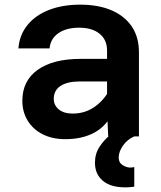

<svg xmlns="http://www.w3.org/2000/svg" viewBox="-20 -586 690 825"><path d="M445 0 440 -108V-369Q440 -415 408 -441Q376 -467 320 -467Q265 -467 231 -443.5Q197 -420 193 -378H59Q64 -437 98.5 -479Q133 -521 191 -543.5Q249 -566 325 -566Q402 -566 458.5 -542Q515 -518 546 -472.5Q577 -427 577 -361V0ZM260 12Q205 12 163.5 -9Q122 -30 99 -67.5Q76 -105 76 -153Q76 -239 142 -286Q208 -333 326 -333H455V-236H322Q270 -236 240.5 -217Q211 -198 211 -161Q211 -134 232.5 -116Q254 -98 292 -98Q343 -98 383 -124.5Q423 -151 449 -197L464 -102Q438 -45 386 -16.5Q334 12 260 12ZM557 216Q550 217 541.5 218Q533 219 518 219Q455 219 421.5 190.5Q388 162 388 113Q388 75 407.5 45Q427 15 453.5 -6Q480 -27 502 -38L557 0Q527 13 508.5 39.5Q490 66 490 91Q490 113 507 123.5Q524 134 539 134Q543 134 547 133.5Q551 133 557 132Z"/></svg>

Font: Azeret Mono Thin SemiBold
Style: Regular
Weight: 600
Version: Version 1.002